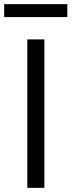

<svg xmlns="http://www.w3.org/2000/svg" viewBox="-43 -901 343 921"><path d="M88 0V-712H170V0ZM-23 -819V-881H280V-819Z"/></svg>

Font: PRinguin Sans
Style: Regular
Weight: 400
Designer: Vernon Adams
Foundry: Vernon Adams
Version: ""